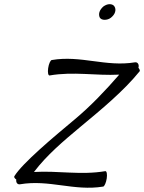

<svg xmlns="http://www.w3.org/2000/svg" viewBox="-20 -858 691 921"><path d="M532 -800C535 -810 534 -819 529 -827C525 -834 516 -838 506 -838C496 -838 486 -834 476 -827C467 -819 460 -810 457 -800C454 -790 455 -781 459 -773C464 -766 472 -763 482 -763C492 -763 503 -766 512 -773C522 -781 529 -790 532 -800ZM76 26C216 2 335 60 475 37C481 36 489 18 492 -2C495 -22 492 -38 485 -37C368 -17 258 -40 143 -33C204 -114 285 -182 365 -249C465 -332 572 -420 649 -515C653 -518 650 -526 644 -533L645 -537C647 -551 639 -561 627 -559C487 -536 368 -594 228 -570C222 -569 214 -552 211 -531C208 -511 211 -495 218 -496C333 -516 440 -494 552 -500C486 -424 416 -350 338 -285C235 -199 88 -76 49 -13C46 -9 50 -2 58 3V4C56 18 64 28 76 26Z"/></svg>

Font: Nupuram Light Oblique
Style: Regular
Weight: 300
Designer: Santhosh Thottingal (santhosh.thottingal@gmail.com)
Foundry: SMC
Version: Version 1.000